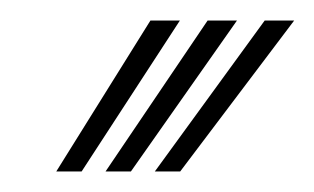

<svg xmlns="http://www.w3.org/2000/svg" viewBox="-20 -812 306 187"><path d="M34.8 -645 126.5 -792H155.2L59.5 -645ZM130.8 -645 237.8 -792H266.5L155.5 -645ZM82.8 -645 182.2 -792H210.8L107.5 -645Z"/></svg>

Font: Big Shoulders Inline Display Thin ExtraBold
Style: Regular
Weight: 800
Version: Version 2.002